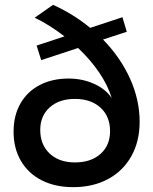

<svg xmlns="http://www.w3.org/2000/svg" viewBox="-20 -767 630 792"><path d="M556 -265Q556 -184 522 -123Q488 -62 426 -28.5Q364 5 282 5Q208 5 152.5 -23Q97 -51 66.5 -103Q36 -155 36 -224Q36 -290 64 -339.5Q92 -389 143.5 -416Q195 -443 263 -443Q320 -443 368.5 -421Q417 -399 441 -362Q425 -415 389 -468Q353 -521 302 -569L150 -519L131 -579L246 -617Q182 -666 123 -694L199 -747Q283 -709 352 -652L485 -696L503 -636L405 -604Q477 -530 516.5 -442.5Q556 -355 556 -265ZM434 -226Q434 -287 394.5 -323Q355 -359 289 -359Q224 -359 185 -324Q146 -289 146 -231Q146 -170 185 -133.5Q224 -97 289 -97Q355 -97 394.5 -132Q434 -167 434 -226Z"/></svg>

Font: Sapa
Style: Regular
Weight: 400
Version: Version 1.20 June 8, 2016